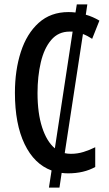

<svg xmlns="http://www.w3.org/2000/svg" viewBox="-20 -780 497 875"><path d="M378 -760 371 -713Q403 -704 433 -686L400 -603Q379 -617 358 -625L275 -82Q288 -79 303 -79Q333 -79 360.5 -87.5Q388 -96 414 -109V-19Q362 10 290 10Q275 10 261 8L251 75H203L215 -3Q136 -32 92 -123.5Q48 -215 48 -357Q48 -460 75 -543.5Q102 -627 156.5 -676Q211 -725 292 -725Q309 -725 324 -723L330 -760ZM297 -636Q246 -636 213.5 -598Q181 -560 166 -496Q151 -432 151 -356Q151 -264 172 -199.5Q193 -135 230 -104L311 -636Q304 -636 297 -636Z"/></svg>

Font: Noto Sans ExtraCondensed Medium
Style: Regular
Weight: 500
Width: 2
Designer: Monotype Design Team
Foundry: Monotype Imaging Inc.
Version: Version 2.013; ttfautohint (v1.8.4.7-5d5b)